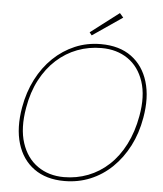

<svg xmlns="http://www.w3.org/2000/svg" viewBox="-59 -933 843 996"><g transform="rotate(5 362.5 -434.5)"><path d="M313 12Q218 12 155 -33.5Q92 -79 67.5 -160.5Q43 -242 62 -350Q76 -430 110 -496.5Q144 -563 194 -611Q244 -659 306.5 -685.5Q369 -712 441 -712Q538 -712 600.5 -666Q663 -620 687.5 -538.5Q712 -457 693 -350Q679 -269 645 -203Q611 -137 561 -88.5Q511 -40 448 -14Q385 12 313 12ZM309 -8Q375 -8 434.5 -31Q494 -54 542 -98.5Q590 -143 623.5 -208.5Q657 -274 672 -358Q691 -463 666 -538Q641 -613 583.5 -652.5Q526 -692 446 -692Q380 -692 320.5 -669.5Q261 -647 212.5 -603Q164 -559 130.5 -495.5Q97 -432 83 -350Q64 -242 89 -165.5Q114 -89 172 -48.5Q230 -8 309 -8ZM389 -753 377 -768 525 -881 544 -859Z"/></g></svg>

Font: DM Sans 9pt Thin
Style: Italic
Weight: 250
Italic angle: -10°
Version: Version 4.004;gftools[0.9.30]